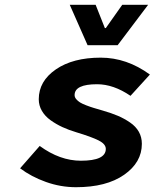

<svg xmlns="http://www.w3.org/2000/svg" viewBox="-20 -761 640 793"><path d="M341.8 -574.2 268.1 -741.2H375L413.1 -645H417L484.9 -741.2H591.8L465.8 -574.2ZM293.9 12.2Q230.5 12.2 169.7 -9.5Q108.9 -31.2 63 -65.9L144 -158.2Q227.5 -97.2 314 -97.2Q417 -97.2 417 -146Q417 -166 387.5 -180.9Q357.9 -195.8 294.9 -214.8Q263.7 -224.1 237.8 -236.1Q211.9 -248 189 -264.4Q166 -280.8 153.1 -303Q140.1 -325.2 140.1 -351.1Q140.1 -425.8 210.7 -474.4Q281.2 -522.9 396 -522.9Q503.4 -522.9 599.1 -453.1L519 -365.2Q448.7 -413.1 380.9 -413.1Q288.1 -413.1 288.1 -368.2Q288.1 -359.4 294.7 -351.6Q301.3 -343.8 310.3 -338.1Q319.3 -332.5 336.4 -325.9Q353.5 -319.3 367.4 -315.2Q381.3 -311 404.8 -304.2Q440.4 -293.9 466.8 -282.7Q493.2 -271.5 517.1 -255.1Q541 -238.8 553.5 -216.6Q565.9 -194.3 565.9 -167Q565.9 -90.3 492.7 -39.1Q419.4 12.2 293.9 12.2Z"/></svg>

Font: Office Code Pro D Bold Italic
Style: Regular
Weight: 700
Italic angle: -9°
Designer: Nathan Rutzky & Paul D. Hunt
Foundry: Adobe Systems Incorporated
Version: Version 1.004;PS 001.004;hotconv 1.0.70;makeotf.lib2.5.58329